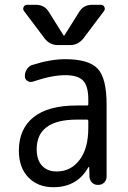

<svg xmlns="http://www.w3.org/2000/svg" viewBox="-20 -780 540 810"><path d="M368.2 -759.8H405.3Q416 -759.8 420.4 -750.5Q424.8 -741.2 418 -732.4L332 -618.2Q309.6 -589.8 275.4 -589.8H224.6Q189.5 -589.8 168 -618.2L82 -732.4Q75.2 -741.2 79.6 -750.5Q84 -759.8 94.7 -759.8H131.8Q167 -759.8 185.5 -730.5L248 -630.9Q248 -629.9 250 -629.9Q252 -629.9 252 -630.9L314.5 -730.5Q333 -759.8 368.2 -759.8ZM304.7 -275.4Q134.8 -275.4 134.8 -150.4Q134.8 -105.5 157.2 -81.1Q179.7 -56.6 219.7 -56.6Q278.3 -56.6 315.4 -105Q352.5 -153.3 352.5 -240.2V-269.5Q352.5 -274.4 347.7 -275.4ZM205.1 9.8Q139.6 9.8 99.6 -31.7Q59.6 -73.2 59.6 -144.5Q59.6 -235.4 121.1 -285.2Q182.6 -335 304.7 -335H347.7Q352.5 -335 352.5 -339.8V-360.4Q352.5 -417 330.6 -439.9Q308.6 -462.9 254.9 -462.9Q199.2 -462.9 118.2 -435.5Q106.4 -431.6 95.7 -438.5Q85 -445.3 85 -458V-460Q85 -475.6 94.2 -489.3Q103.5 -502.9 119.1 -506.8Q193.4 -530.3 254.9 -530.3Q354.5 -530.3 392.1 -490.2Q429.7 -450.2 429.7 -339.8V-35.2Q429.7 -20.5 419.9 -10.3Q410.2 0 394.5 0H392.6Q377.9 0 368.2 -9.8Q358.4 -19.5 357.4 -35.2L356.4 -74.2Q356.4 -75.2 355.5 -75.2Q353.5 -75.2 352.5 -74.2Q305.7 9.8 205.1 9.8Z"/></svg>

Font: Rounded-L Mgen+ 2m regular
Style: Regular
Weight: 400
Designer: [Source Han Sans]
Ryoko NISHIZUKA  (kana & ideographs); Paul D. Hunt (Latin, Greek & Cyrillic); Wenlong ZHANG  (bopomofo
Version: Version 1.059.20150602